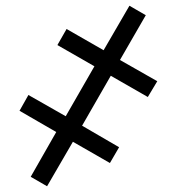

<svg xmlns="http://www.w3.org/2000/svg" viewBox="-20 -648 605 669"><path d="M144 1 87 -32 176 -188 48 -262 79 -317 209 -243 309 -417 180 -491 212 -547 341 -473 431 -628 488 -595 398 -439 528 -365 495 -310 366 -384 266 -210 395 -135 363 -80 234 -154Z"/></svg>

Font: Noto Serif SemiCondensed SemiBold
Style: Italic
Weight: 600
Width: 4
Italic angle: -12°
Designer: Monotype Design Team
Foundry: Monotype Imaging Inc.
Version: Version 2.014; ttfautohint (v1.8.4.7-5d5b)